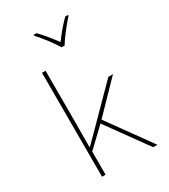

<svg xmlns="http://www.w3.org/2000/svg" viewBox="-236 -1106 1072 1216"><g transform="rotate(-30 300.0 -497.5)"><path d="M140 -760H166V-385Q166 -265 165 -201H167L235 -269L491 -528H525L318 -315L545 0H514L300 -297L166 -169V0H140ZM214 -989V-995H235Q280 -950 339 -870Q392 -942 445 -995H466V-989Q436 -956 401.5 -911.5Q367 -867 350 -838H328Q311 -868 277 -912.5Q243 -957 214 -989Z"/></g></svg>

Font: Noto Sans Mono UI Thin
Style: Regular
Weight: 250
Monospace: yes
Designer: Monotype Design team
Foundry: Monotype Imaging Inc.
Version: Version 1.000